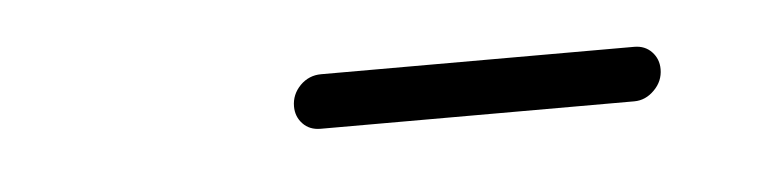

<svg xmlns="http://www.w3.org/2000/svg" viewBox="-22 -672 415 105"><g transform="rotate(-5 185.0 -619.0)"><path d="M138.5 -617.8Q138.5 -624.4 143.3 -629.3Q148.1 -634.1 154.8 -634.1H326.7Q332.6 -634.1 336.3 -630.2Q340 -626.3 340 -620.7Q340 -614.1 335.2 -609.3Q330.4 -604.4 324.1 -604.4H151.9Q145.9 -604.4 142.2 -608.3Q138.5 -612.2 138.5 -617.8Z"/></g></svg>

Font: 26F Galaxy Sans Light
Style: Italic
Weight: 300
Italic angle: -5°
Designer: C₂₉H₂₅N₃O₅
Version: Version 1.200